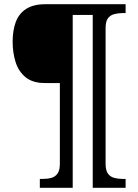

<svg xmlns="http://www.w3.org/2000/svg" viewBox="-20 -780 657 911"><path d="M169 111V69H182Q205 69 223.5 64Q242 59 253 43.5Q264 28 264 -3V-386H193Q135 -386 101.5 -413.5Q68 -441 54 -485.5Q40 -530 40 -582Q40 -636 55 -676Q70 -716 104.5 -738Q139 -760 195 -760H576V-718H563Q541 -718 522 -713Q503 -708 492 -693Q481 -678 481 -646V-3Q481 28 492 43.5Q503 59 522 64Q541 69 563 69H576V111H420V-709H325V111Z"/></svg>

Font: Noto Serif Sinhala
Style: Regular
Weight: 400
Designer: Jelle Bosma - Monotype Design Team
Foundry: Monotype Imaging Inc.
Version: Version 2.006